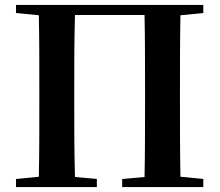

<svg xmlns="http://www.w3.org/2000/svg" viewBox="-20 -761 893 781"><path d="M45 -708 138 -699C140 -598 140 -496 140 -394V-350C140 -241 140 -141 138 -42L45 -33V0H374V-33L285 -41C282 -142 282 -242 282 -351V-394C282 -497 282 -599 285 -700H568C570 -598 570 -496 570 -394V-351C570 -241 570 -141 568 -41L477 -33V0H807V-33L714 -42C712 -142 712 -242 712 -350V-394C712 -497 712 -599 714 -699L807 -708V-741H45Z"/></svg>

Font: GenRyuMin2 TW B
Style: Regular
Weight: 700
Version: Version 2.100;PS 2.1;hotconv 16.6.51;makeotf.lib2.5.65220 DE